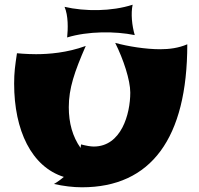

<svg xmlns="http://www.w3.org/2000/svg" viewBox="-20 -768 846 815"><path d="M775 -580C738 -564 698 -559 660 -559C599 -559 523 -571 469 -586C504 -516 533 -428 533 -375C533 -284 495 -146 378 -146C365 -146 347 -149 324 -155L322 -140C288 -188 272 -246 272 -313C272 -393 296 -463 344 -573C265 -544 187 -538 133 -538C91 -538 52 -542 52 -542C44 -488 40 -461 40 -413C40 -214 114 -60 251 -17C229 2 209 13 209 13C250 22 290 27 328 27C621 27 775 -181 775 -580ZM552 -619C540 -659 535 -711 543 -748C454 -719 340 -719 254 -739C270 -702 269 -646 265 -609C353 -636 469 -636 552 -619Z"/></svg>

Font: Shojumaru
Style: Regular
Weight: 400
Designer: Astigmatic (AOETI)
Foundry: Astigmatic (AOETI)
Version: Version 1.000